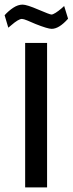

<svg xmlns="http://www.w3.org/2000/svg" viewBox="-22 -812 315 832"><path d="M0 0ZM87 -626H182V0H87ZM132 -708Q114 -716 97 -723Q80 -730 73 -730Q58 -730 26 -702L14 -692L-2 -746Q15 -765 35.5 -778.5Q56 -792 76 -792Q94 -792 145 -770Q194 -749 201 -749Q207 -749 219 -756.5Q231 -764 245 -776L256 -786L273 -731Q234 -687 202 -687Q185 -687 132 -708Z"/></svg>

Font: Cairo SemiBold
Style: Regular
Weight: 600
Designer: Mohamed Gaber, the designers of Titillium
Foundry: Kief Type Foundry
Version: Version 2.009; ttfautohint (v1.5.33-1714) -l 8 -r 50 -G 200 